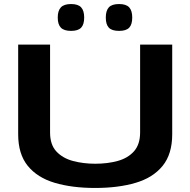

<svg xmlns="http://www.w3.org/2000/svg" viewBox="-20 -921 943 951"><path d="M70 -256V-700H228V-265Q228 -204 259.5 -170.5Q291 -137 342 -123.5Q393 -110 452 -110Q513 -110 563.5 -124Q614 -138 644 -172Q674 -206 674 -265V-700H833V-256Q833 -158 785.5 -99.5Q738 -41 652 -15.5Q566 10 451 10Q337 10 251 -15.5Q165 -41 117.5 -99.5Q70 -158 70 -256ZM570 -768Q534 -768 519 -784Q504 -800 504 -834Q504 -868 519 -884.5Q534 -901 570 -901Q605 -901 620 -884.5Q635 -868 635 -834Q635 -800 620 -784Q605 -768 570 -768ZM332 -768Q297 -768 281.5 -784Q266 -800 266 -834Q266 -868 281.5 -884.5Q297 -901 332 -901Q367 -901 382 -884.5Q397 -868 397 -834Q397 -800 382 -784Q367 -768 332 -768Z"/></svg>

Font: Georama Extended SemiBold
Style: Regular
Weight: 600
Width: 7
Designer: Jean-Baptiste Levee
Foundry: Production Type
Version: Version 1.000